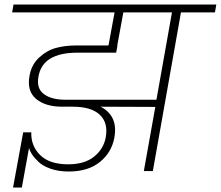

<svg xmlns="http://www.w3.org/2000/svg" viewBox="-20 -760 981 853"><path d="M269 -317H675L744 -705H528L501 -558H502L496 -526H324Q169 -526 151 -420Q141 -367 175 -342Q209 -317 269 -317ZM619 0 670 -285 427 -286Q506 -245 488 -148Q476 -83 424 -40.5Q372 2 285 2Q241 2 206 -10Q171 -22 151.5 -40.5Q132 -59 122 -74.5Q112 -90 109 -103L77 73H38L83 -172H119Q117 -112 158.5 -71Q200 -30 283 -30Q356 -30 398.5 -64.5Q441 -99 450 -151Q461 -215 423 -250.5Q385 -286 303 -286H255Q182 -286 140.5 -320.5Q99 -355 111 -422Q119 -472 153.5 -504Q188 -536 228.5 -547Q269 -558 317 -558H462L489 -705H34L40 -740H941L935 -705H784L659 0Z"/></svg>

Font: Poppins ExtraLight
Style: Italic
Weight: 275
Italic angle: -10°
Designer: Ninad Kale (Devanagari), Jonny Pinhorn (Latin)
Foundry: Indian Type Foundry
Version: Version 3.200;PS 1.000;hotconv 16.6.54;makeotf.lib2.5.65590